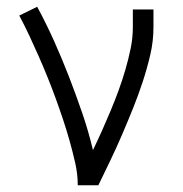

<svg xmlns="http://www.w3.org/2000/svg" viewBox="-20 -548 540 568"><path d="M210 0Q210 -33 202.5 -66Q195 -99 186 -131Q177 -163 166.5 -194.5Q156 -226 144.5 -257.5Q133 -289 120.5 -320Q108 -351 94.5 -381.5Q81 -412 67 -442Q53 -472 37 -502L90 -528Q117 -478 140.5 -425.5Q164 -373 184.5 -320Q205 -267 223.5 -213Q242 -159 255 -104Q269 -133 282 -162Q295 -191 307.5 -221Q320 -251 331 -281Q342 -311 351 -342Q360 -373 366.5 -404.5Q373 -436 373 -468V-520H434V-468Q434 -426 424.5 -385.5Q415 -345 402 -305.5Q389 -266 373.5 -227.5Q358 -189 341.5 -150.5Q325 -112 307 -74.5Q289 -37 271 0Z"/></svg>

Font: Iosevka Term Curly Light
Style: Regular
Weight: 300
Designer: Belleve Invis
Foundry: Belleve Invis
Version: Version 32.3.0